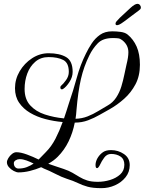

<svg xmlns="http://www.w3.org/2000/svg" viewBox="-20 -841 753 999"><path d="M708 -504Q708 -446 685 -402.5Q662 -359 626 -327Q590 -295 551 -273Q527 -260 498.5 -243.5Q470 -227 438 -215Q406 -203 369 -203Q359 -151 337 -105.5Q315 -60 280 -25Q271 -16 258.5 -6.5Q246 3 231 11Q254 19 270.5 24.5Q287 30 311 38Q338 47 357 58Q376 69 394 80Q412 91 434 98Q456 105 489 105Q521 105 552.5 95.5Q584 86 605.5 66.5Q627 47 627 16Q627 -13 607 -26.5Q587 -40 558 -40Q536 -40 522 -20.5Q508 -1 502 13Q492 34 485 34Q477 34 477 17Q477 8 480.5 -3Q484 -14 491 -24Q502 -40 517 -50Q532 -60 558 -60Q595 -60 625 -39.5Q655 -19 655 18Q655 54 633.5 81Q612 108 578.5 123Q545 138 508 138Q463 138 436 130.5Q409 123 385.5 111.5Q362 100 327 89Q302 81 268 63.5Q234 46 208 36Q205 34 201.5 32.5Q198 31 194 29Q166 41 135.5 48.5Q105 56 76 56Q66 56 51.5 48.5Q37 41 26.5 29Q16 17 16 3Q16 -6 23.5 -18.5Q31 -31 42.5 -40Q54 -49 65 -49Q88 -49 120.5 -37Q153 -25 181 -11Q191 -21 200 -30.5Q209 -40 218 -49Q248 -79 269 -120Q290 -161 306 -206Q260 -210 216 -221.5Q172 -233 136.5 -254Q101 -275 79.5 -306.5Q58 -338 58 -382Q58 -429 82.5 -470.5Q107 -512 147 -538Q187 -564 233 -564Q290 -564 324 -544Q358 -524 358 -467Q358 -440 341.5 -414.5Q325 -389 308 -378Q304 -376 303 -376Q294 -376 294 -386Q294 -392 298 -395Q309 -404 323.5 -424Q338 -444 338 -467Q338 -514 309 -529Q280 -544 233 -544Q192 -544 164 -520Q136 -496 122 -458.5Q108 -421 108 -378Q108 -325 137 -293Q166 -261 213 -245.5Q260 -230 313 -225Q320 -245 326 -264Q332 -283 338 -302Q361 -369 379.5 -436.5Q398 -504 427 -562Q440 -589 457.5 -615.5Q475 -642 500.5 -660Q526 -678 564 -678Q586 -678 608 -675Q630 -672 643 -662Q674 -637 691 -598.5Q708 -560 708 -504ZM638 -504Q643 -524 645.5 -540Q648 -556 648 -569Q648 -607 616 -632Q606 -640 595.5 -641.5Q585 -643 567 -643Q515 -643 488.5 -615.5Q462 -588 445 -553Q416 -495 401 -429.5Q386 -364 378 -269Q377 -257 376 -245.5Q375 -234 373 -223Q407 -224 436 -235.5Q465 -247 491 -263Q517 -279 540 -292Q567 -307 584.5 -333.5Q602 -360 611.5 -391.5Q621 -423 627 -453Q633 -483 638 -504ZM155 10Q137 1 118 -6Q99 -13 82 -13Q71 -13 61.5 -7Q52 -1 52 8Q52 21 59 28.5Q66 36 76 36Q100 36 119.5 28.5Q139 21 155 10ZM581 -718Q581 -723 585.5 -729Q590 -735 603 -748Q637 -780 659.5 -800.5Q682 -821 695 -821Q703 -821 708 -815Q713 -809 713 -802Q713 -797 710.5 -794Q708 -791 703 -787Q690 -777 667.5 -760.5Q645 -744 627 -730Q608 -716 600.5 -713Q593 -710 589 -710Q581 -710 581 -718Z"/></svg>

Font: Ingrid Darling
Style: Regular
Weight: 400
Designer: Robert E. Leuschke
Foundry: Robert E. Leuschke
Version: Version 1.010; ttfautohint (v1.8.3)